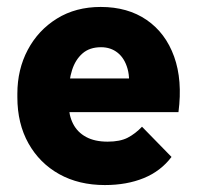

<svg xmlns="http://www.w3.org/2000/svg" viewBox="-20 -523 567 553"><path d="M282 10Q207 10 150.5 -21.5Q94 -53 62 -110Q30 -167 30 -243V-253Q30 -323 60 -379.5Q90 -436 144 -469.5Q198 -503 270 -503Q348 -503 402.5 -465.5Q457 -428 481.5 -360Q506 -292 494 -200H138V-297H415L348 -249Q356 -294 347.5 -324.5Q339 -355 319 -371Q299 -387 271 -387Q238 -387 217.5 -369Q197 -351 187.5 -321Q178 -291 178 -253V-223Q178 -191 190.5 -166.5Q203 -142 228 -128.5Q253 -115 290 -115Q326 -115 348 -126.5Q370 -138 389 -158L474 -71Q443 -30 394 -10Q345 10 282 10Z"/></svg>

Font: SUSE Thin ExtraBold
Style: Regular
Weight: 800
Version: Version 1.000